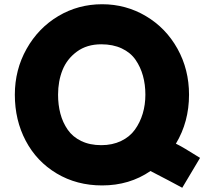

<svg xmlns="http://www.w3.org/2000/svg" viewBox="-20 -860 1014 906"><path d="M458 -651Q390 -651 343 -616.5Q296 -582 275 -529.5Q254 -477 254 -413Q254 -365 265 -323.5Q276 -282 299.5 -248Q323 -214 363.5 -194.5Q404 -175 458 -175Q510 -175 551 -194.5Q592 -214 616.5 -248Q641 -282 653.5 -324Q666 -366 666 -413Q666 -461 654.5 -502.5Q643 -544 619.5 -578Q596 -612 554.5 -631.5Q513 -651 458 -651ZM924 -115 840 26Q787 -3 690 -53Q591 15 462 15Q342 15 247.5 -41.5Q153 -98 101.5 -195.5Q50 -293 50 -413Q50 -531 105.5 -629.5Q161 -728 255 -784Q349 -840 462 -840Q574 -840 668.5 -784Q763 -728 817.5 -630Q872 -532 872 -413Q872 -285 810 -182Q840 -168 924 -115Z"/></svg>

Font: Hussar
Style: BoldWeb
Weight: 700
Foundry: Cannot Into Space Fonts
Version: Version 2.00